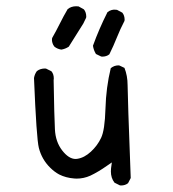

<svg xmlns="http://www.w3.org/2000/svg" viewBox="-20 -565 540 601"><path d="M250 -512.7Q250 -526.4 242.7 -535.6L226.1 -544.9Q221.7 -545.4 218.3 -545.4Q203.1 -545.4 191.9 -536.6Q178.7 -514.2 167.5 -491.5Q156.2 -468.8 143.1 -445.8Q142.6 -443.8 142.6 -439.9Q142.6 -436 144.3 -430.2Q146 -424.3 150.4 -418.9Q159.7 -411.6 171.9 -409.7Q184.1 -411.6 195.3 -418.9Q216.3 -451.7 240.7 -491.2L249.5 -509.3Q250 -511.2 250 -512.7ZM299.8 -387.7Q313.5 -387.7 322.3 -395Q335.4 -421.4 345.9 -447.8Q356.4 -474.1 369.6 -499.5Q370.1 -501.5 370.1 -502.9Q370.1 -516.6 362.8 -525.4L346.2 -534.2Q341.8 -534.7 339.8 -534.7Q337.9 -534.7 335.4 -534.7Q333 -534.7 329.6 -533.7Q322.3 -531.7 316.4 -526.9Q290 -474.6 271 -421.9Q272.9 -408.2 280.3 -396L296.4 -388.2Q298.3 -387.7 299.8 -387.7ZM358.4 15.6Q372.1 15.6 380.9 8.3L389.2 -7.8Q379.4 -266.6 379.4 -298.8Q379.4 -327.6 369.6 -352.5L354 -359.9Q352.5 -360.4 351.1 -360.4Q337.4 -360.4 326.7 -351.6Q312 -291.5 310.1 -224.4Q308.1 -157.2 296.4 -133.3Q285.2 -109.4 264.6 -90.3Q244.1 -71.3 222.2 -67.9Q219.2 -67.4 216.8 -67.4Q195.3 -67.4 174.6 -94.2Q153.8 -121.1 151.9 -160.2Q149.9 -196.8 147.9 -313.5V-314Q148.4 -316.9 148.4 -319.3Q148.4 -333 141.1 -341.8L124.5 -350.1Q122.6 -350.6 121.1 -350.6Q106.4 -350.6 95.7 -342.8Q88.4 -333 86.4 -320.8Q94.2 -130.9 101.6 -102.1Q110.8 -65.9 137.2 -40Q150.4 -26.9 165 -19Q186 -8.3 212.4 -6.3Q216.3 -5.9 219.7 -5.9Q242.2 -5.9 262.7 -15.1Q287.6 -26.9 314.5 -45.9L330.1 -56.6L327.6 -38.1Q327.1 -32.7 327.1 -28.3Q327.1 -7.8 338.4 6.8L355 15.1Q356.9 15.6 358.4 15.6Z"/></svg>

Font: NaikaiFont
Style: Light
Weight: 300
Version: Version 1.89